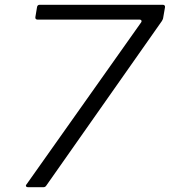

<svg xmlns="http://www.w3.org/2000/svg" viewBox="-20 -783 710 803"><path d="M97 0Q91 0 89 -4Q87 -8 91 -12L570 -689Q572 -691 572 -695Q572 -697 570 -699Q568 -701 564 -701H137Q132 -701 129.5 -704Q127 -707 128 -712L135 -754Q137 -763 146 -763H661Q666 -763 668.5 -760Q671 -757 670 -752L662 -706Q662 -704 657 -695L173 -6Q169 0 161 0Z"/></svg>

Font: Open Sauce Two Light Italic
Style: Regular
Weight: 300
Italic angle: -10°
Designer: Alfredo Marco Pradil
Foundry: Creative Sauce Fz LLC
Version: Version 1.477